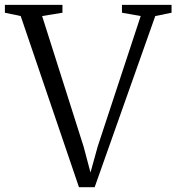

<svg xmlns="http://www.w3.org/2000/svg" viewBox="-36 -763 720 784"><path d="M-16 -711V-743H219V-711L136 -697.5L305.5 -164L333.5 -58.5L363 -165L538.5 -697.5L462 -711V-743H664.5V-711L598 -697.5L350.5 1.5H286.5L48.5 -697.5Z"/></svg>

Font: Merriweather 72pt Light
Style: Regular
Weight: 300
Version: Version 2.100